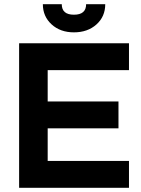

<svg xmlns="http://www.w3.org/2000/svg" viewBox="-20 -894 673 914"><path d="M71 -688H594V-560H207V-411H544V-283H207V-128H594V0H71ZM184 -874H274Q274 -824 332 -824Q390 -824 390 -874H481Q481 -815 439 -777.5Q397 -740 332 -740Q267 -740 225.5 -778Q184 -816 184 -874Z"/></svg>

Font: Roundo SemiBold
Style: Regular
Weight: 600
Designer: Namrata Goyal (Gurmukhi), Shiva Nallaperumal (Latin)
Foundry: Indian Type Foundry
Version: Version 1.000;PS 1.0;hotconv 1.0.88;makeotf.lib2.5.647800